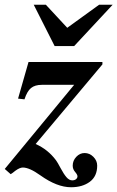

<svg xmlns="http://www.w3.org/2000/svg" viewBox="-63 -710 494 808"><path d="M13 -295 57 -449H368V-439L87 -104Q139 -81 173 -35Q179 -27 192 -2.5Q205 22 216.5 35.5Q228 49 241 49Q251 49 257 44Q263 39 263 32Q263 25 253 13.5Q243 2 243 -13Q243 -34 258 -50Q273 -66 293 -66Q314 -66 330 -50Q346 -34 346 -13Q346 32 315 55Q284 78 236 78Q177 78 107 28Q61 -5 33 -5Q20 -5 1 9Q-11 19 -18 23L-43 1L249 -353H113Q84 -353 67.5 -339.5Q51 -326 40 -292ZM411 -690 249 -516H167L79 -690H130L220 -593L354 -690Z"/></svg>

Font: STIX MathJax Latin
Style: Bold Italic
Weight: 700
Italic angle: -16.33°
Designer: MicroPress Inc., with final additions and corrections provided by Coen Hoffman, Elsevier (retired)
Version: Version 1.1.1